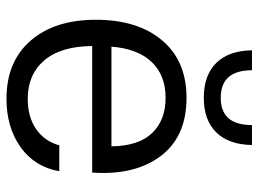

<svg xmlns="http://www.w3.org/2000/svg" viewBox="-120 -650 779 578"><g transform="rotate(90 269.0 -360.5)"><path d="M277 9Q165 9 102 -63.5Q39 -136 39 -260Q39 -386 101 -459.5Q163 -533 274 -533Q391 -533 449.5 -455Q508 -377 499 -249H118Q119 -154 161.5 -104.5Q204 -55 277 -55Q332 -55 368.5 -80.5Q405 -106 417 -150H495Q482 -76 422.5 -33.5Q363 9 277 9ZM274 -585Q206 -585 169 -622.5Q132 -660 131 -730H191Q191 -636 274 -636Q356 -636 356 -730H416Q415 -660 378 -622.5Q341 -585 274 -585ZM120 -307H420Q419 -389 380 -429.5Q341 -470 274 -470Q206 -470 166 -428Q126 -386 120 -307Z"/></g></svg>

Font: Mona Sans
Style: Regular
Weight: 400
Designer: Deni Anggara
Foundry: GitHub
Version: Version 2.000;Glyphs 3.2.3 (3260)